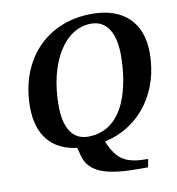

<svg xmlns="http://www.w3.org/2000/svg" viewBox="-91 -751 930 1007"><g transform="rotate(-10 374.0 -247.0)"><path d="M616 175 624 132C507 132 461 106 418 5L419 2C612 -41 729 -209 729 -415C729 -574 636 -669 465 -669C222 -669 61 -494 61 -243C61 -97 132 -6 268 10L279 53C304 147 397 175 566 175ZM335 -38C250 -38 210 -109 210 -225C210 -452 310 -619 452 -619C533 -619 578 -551 578 -430C578 -276 535 -38 335 -38Z"/></g></svg>

Font: STIX Two Text
Style: Bold Italic
Weight: 700
Italic angle: -12°
Designer: Ross Mills, John Hudson & Paul Hanslow, Tiro Typeworks Ltd; with prior portions MicroPress Inc. and Coen Hoffman, Elsevi
Foundry: Tiro Typeworks Ltd
Version: Version 2.13 b171